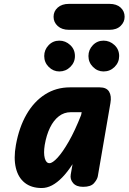

<svg xmlns="http://www.w3.org/2000/svg" viewBox="-20 -940 647 966"><path d="M190 6Q138 6 104.8 -20.2Q71.5 -46.5 59.8 -95.2Q48 -144 60 -210.5Q76 -299.5 113.5 -364.5Q151 -429.5 206.8 -465Q262.5 -500.5 332 -500.5H481.5Q516 -500.5 529 -478.8Q542 -457 535.5 -421L472 -52.5Q469 -37 453 -18.5Q437 0 398 0Q364 0 347.8 -19Q331.5 -38 336 -62.5L345 -114Q319.5 -74.5 293.5 -47.8Q267.5 -21 241.8 -7.5Q216 6 190 6ZM229 -119Q244 -119 269.5 -146.5Q295 -174 326 -228Q357 -282 388 -361L391 -375.5H336Q302.5 -375.5 276 -355Q249.5 -334.5 231.5 -297.5Q213.5 -260.5 205 -210.5Q198.5 -169.5 205.2 -144.2Q212 -119 229 -119ZM501 -580.5Q470.5 -580.5 447.8 -603.2Q425 -626 425 -658Q425 -689.5 447 -712.5Q469 -735.5 501 -735.5Q532 -735.5 555.8 -713.5Q579.5 -691.5 579.5 -658Q579.5 -626 556.5 -603.2Q533.5 -580.5 501 -580.5ZM278.5 -580.5Q248 -580.5 225.2 -603.2Q202.5 -626 202.5 -658Q202.5 -689.5 224.5 -712.5Q246.5 -735.5 278.5 -735.5Q309.5 -735.5 333.2 -713.5Q357 -691.5 357 -658Q357 -626 333.8 -603.2Q310.5 -580.5 278.5 -580.5ZM326.5 -790Q291.5 -790 270.5 -809Q249.5 -828 249.5 -855.5Q249.5 -883.5 270.5 -902Q291.5 -920.5 326.5 -920.5H531Q566.5 -920.5 586.8 -902Q607 -883.5 607 -855.5Q607 -829 586.8 -809.5Q566.5 -790 531 -790Z"/></svg>

Font: Edu AU VIC WA NT Pre
Style: Bold
Weight: 700
Designer: Tina and Corey Anderson, Eben Sorkin, Mirko Velimirovic
Foundry: Google for Education
Version: Version 1.001